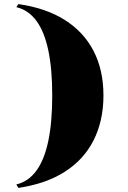

<svg xmlns="http://www.w3.org/2000/svg" viewBox="-20 -835 627 941"><path d="M70 86 60 69Q119 55 158 2Q197 -51 216.5 -143Q236 -235 236 -367Q236 -498 216.5 -589.5Q197 -681 158 -733.5Q119 -786 60 -800L70 -815Q204 -796 297 -737.5Q390 -679 438.5 -585.5Q487 -492 487 -367Q487 -304 474.5 -248.5Q462 -193 438 -146Q414 -99 378.5 -60.5Q343 -22 296.5 7.5Q250 37 193.5 56.5Q137 76 70 86Z"/></svg>

Font: Kalnia
Style: Bold
Weight: 700
Designer: Frida Medrano
Foundry: Frida Medrano
Version: Version 1.105